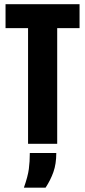

<svg xmlns="http://www.w3.org/2000/svg" viewBox="-20 -680 402 908"><path d="M112.7 -660H250.5V0H112.7ZM6.2 -660H356.2V-547H6.2ZM121 43.5H246.2Q246.2 95.5 232.5 133.8Q218.8 172.2 195.5 207.5H93Q111.8 154.2 116.4 119.2Q121 84.3 121 43.5Z"/></svg>

Font: Bricolage Grotesque 96pt Condensed ExBd
Style: Regular
Weight: 800
Width: 3
Designer: Mathieu Triay
Foundry: Atelier Triay
Version: Version 1.001;Glyphs 3.2 (3207)